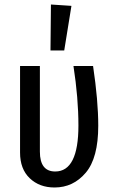

<svg xmlns="http://www.w3.org/2000/svg" viewBox="-20 -820 511 852"><path d="M416 -262Q416 -119 360.5 -53.5Q305 12 222 12Q155 12 112 -29Q69 -70 69 -143V-527H157V-147Q157 -59 225 -59Q328 -59 328 -263Q328 -385 306 -527H393Q416 -373 416 -262ZM206 -800 297 -794 265 -596H204Z"/></svg>

Font: Fira Sans Extra Condensed
Style: Regular
Weight: 400
Width: 1
Designer: Carrois Corporate & Edenspiekermann AG
Foundry: Carrois Corporate GbR & Edenspiekermann AG
Version: Version 4.203